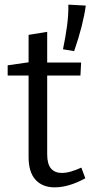

<svg xmlns="http://www.w3.org/2000/svg" viewBox="-20 -797 402 826"><path d="M215 9Q163 9 133 -23.5Q103 -56 103 -122V-485L116 -472H13V-516L117 -531L103 -515V-647L183 -660V-515L172 -528H329L326 -472H172L183 -485V-133Q183 -91 199.5 -72Q216 -53 246 -53Q264 -53 285 -59Q306 -65 330 -76L347 -30Q276 9 215 9ZM299 -577 251 -585Q262 -638 268.5 -686Q275 -734 274 -777L349 -773Q344 -734 331.5 -684.5Q319 -635 299 -577Z"/></svg>

Font: Pack4
Style: Regular
Weight: 400
Version: Version 2.002